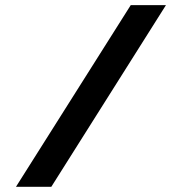

<svg xmlns="http://www.w3.org/2000/svg" viewBox="-20 -720 699 740"><path d="M619.6 -700.2 177.7 0H41.5L483.9 -700.2Z"/></svg>

Font: Audiowide
Style: Regular
Weight: 400
Designer: Astigmatic (AOETI)
Foundry: Astigmatic (AOETI)
Version: Version 1.002